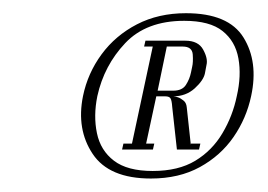

<svg xmlns="http://www.w3.org/2000/svg" viewBox="-20 -724 398 285"><path d="M103.2 -581.4Q110.2 -615.4 130.8 -643.4Q151.4 -671.4 183.3 -687.9Q215.2 -704.4 256 -704.4Q319.1 -704.4 341.4 -668.4Q363.8 -632.4 352.8 -581.4Q345.8 -548.4 326.7 -520.7Q307.6 -493 276.7 -476Q245.8 -459 204 -459Q141.9 -459 117.6 -495.5Q93.2 -532 103.2 -581.4ZM124.5 -581.4Q118.5 -552 123.9 -526.3Q129.2 -500.6 149.2 -485.4Q169.1 -470.2 206.6 -470.2Q244.8 -470.2 269.9 -485.4Q295 -500.6 310.2 -526.3Q325.5 -552 331.5 -581.4Q338.5 -611.8 333.9 -637.2Q329.4 -662.8 310.4 -677.9Q291.5 -693.1 253.4 -693.1Q197.1 -693.1 165.8 -659.9Q134.5 -626.8 124.5 -581.4ZM208.6 -663.6H255.1Q274.4 -663.6 281.6 -650.3Q288.9 -637 286.5 -627.5L284.2 -615.2Q282.2 -604.9 269.1 -592.9Q255.9 -581 237 -581H212L195 -502H174ZM263.5 -616.5 265.2 -624.6Q266.9 -631.5 266.1 -643.2Q265.2 -654.9 251.2 -654.9H227.6L214 -589.4H237.1Q250.4 -589.4 255.9 -597.9Q261.5 -606.5 263.5 -616.5ZM193.9 -654.9 195.9 -663.6H216.4L214.4 -654.9ZM161.2 -502 163.2 -510.8H180.6L178.6 -502ZM192 -502 193.6 -510.8H209L207 -502ZM225.2 -581H237.2Q239.5 -581 243.7 -579.7Q247.9 -578.4 252.2 -574.9Q256.6 -571.5 257.2 -564.8L264 -502H242.6L235.6 -565.6Q235 -574.5 233.2 -577.8Q231.4 -581 225.2 -581ZM263.4 -510.8H277.4L275.4 -502H262.6Z"/></svg>

Font: Emberly Black
Style: Italic
Weight: 900
Italic angle: -12°
Designer: Rajesh Rajput
Foundry: Rajesh Rajput
Version: Version 1.000